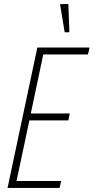

<svg xmlns="http://www.w3.org/2000/svg" viewBox="-20 -921 459 941"><path d="M17 0 163 -688H419L411 -654H192L131 -365H322L315 -331H124L61 -34H280L272 0ZM297 -763 275 -896 276 -901H315L320 -768L319 -763Z"/></svg>

Font: Saira Condensed Thin
Style: Italic
Weight: 250
Width: 3
Italic angle: -12°
Designer: Hector Gatti with collaboration of the Omnibus-Type team
Foundry: Omnibus-Type
Version: Version 1.101